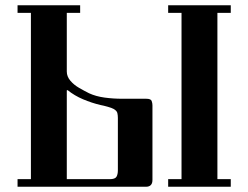

<svg xmlns="http://www.w3.org/2000/svg" viewBox="-20 -713 948 733"><path d="M622 0V-29H673V-664H622V-693H861V-664H810V-29H861V0ZM47 0V-29H98V-664H47V-693H286V-664H235V-440Q235 -421 248.5 -405Q262 -389 282 -377.5Q302 -366 320 -357Q346 -345 379 -340.5Q412 -336 446 -336H538Q556 -336 559 -327.5Q562 -319 562 -311V-26Q562 0 537 0ZM235 -29H399Q419 -29 424.5 -38Q430 -47 430 -63V-263Q430 -273 428 -281.5Q426 -290 414 -297Q407 -301 391 -305.5Q375 -310 364 -312Q330 -320 297 -334Q264 -348 238 -369L235 -368Z"/></svg>

Font: Monomakh
Style: Regular
Weight: 400
Version: Version 1.200; ttfautohint (v1.8.4.7-5d5b)